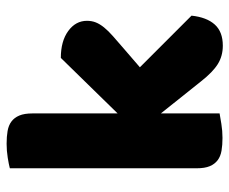

<svg xmlns="http://www.w3.org/2000/svg" viewBox="-78 -624 710 595"><g transform="rotate(-90 277.5 -326.0)"><path d="M527 -88Q522 -41 499.5 -16Q477 9 434 9Q402 9 377 -6.5Q352 -22 323 -59L224 -183V-1Q213 1 191.5 4.5Q170 8 148 8Q126 8 108.5 5Q91 2 79 -7Q67 -16 60.5 -31.5Q54 -47 54 -72V-651Q65 -654 86.5 -657.5Q108 -661 130 -661Q152 -661 169.5 -658Q187 -655 199 -646Q211 -637 217.5 -621.5Q224 -606 224 -581V-317L396 -493Q448 -493 479.5 -470Q511 -447 511 -412Q511 -397 506 -384.5Q501 -372 490.5 -359Q480 -346 463.5 -331.5Q447 -317 425 -298L367 -248Z"/></g></svg>

Font: Baloo Bhaijaan
Style: Regular
Weight: 400
Designer: Devika Bhansali and Ek Type
Foundry: Ek Type
Version: Version 1.443;PS 1.000;hotconv 16.6.51;makeotf.lib2.5.65220;